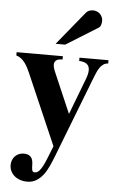

<svg xmlns="http://www.w3.org/2000/svg" viewBox="-63 -780 645 1048"><g transform="rotate(5 260.0 -256.5)"><path d="M215.8 -538.1 366.2 -722.2Q372.1 -729.5 382.3 -733.6Q392.6 -737.8 403.8 -737.8Q415 -737.8 425 -733.6Q435.1 -729.5 442.4 -722.2Q449.7 -714.8 453.9 -705.1Q458 -695.3 458 -684.1Q458 -672.9 454.3 -662.1Q450.7 -651.4 441.9 -646L268.1 -538.1ZM511.2 -456.1Q495.6 -455.1 484.6 -447.5Q473.6 -439.9 465.1 -427.5Q456.5 -415 449.5 -398.4Q442.4 -381.8 435.1 -362.8L267.1 70.8Q255.4 101.1 242.7 128.9Q230 156.7 213.6 178Q197.3 199.2 175.8 212.2Q154.3 225.1 125 225.1Q105 225.1 87.4 219Q69.8 212.9 56.9 201.9Q43.9 190.9 36.4 175.8Q28.8 160.6 28.8 142.1Q28.8 128.4 33.4 116Q38.1 103.5 46.9 94.2Q55.7 85 67.6 79.6Q79.6 74.2 94.2 74.2Q115.2 74.2 125.7 81.3Q136.2 88.4 140.9 99.1Q145.5 109.9 146 122.6Q146.5 135.3 147 146Q147.5 156.7 150.4 163.8Q153.3 170.9 163.1 170.9Q176.3 170.9 186.5 160.4Q196.8 149.9 206.8 130.6Q216.8 111.3 227.8 83.3Q238.8 55.2 252.9 20L84 -369.1Q78.6 -380.9 71.8 -394.5Q64.9 -408.2 55.7 -420.7Q46.4 -433.1 34.7 -442.6Q22.9 -452.1 7.8 -456.1V-474.1H261.2V-456.1Q236.3 -456.1 226.1 -447.5Q215.8 -439 215.8 -424.3Q215.8 -415.5 218.8 -405.3Q221.7 -395 227.1 -382.8L321.8 -163.1L397 -359.9Q408.7 -389.6 408.7 -410.6Q408.7 -454.1 352.1 -456.1V-474.1H511.2Z"/></g></svg>

Font: Tai Heritage Pro
Style: Bold
Weight: 700
Designer: Faah Baccam, Walt Agee, Victor Gaultney, Annie Olsen, Eric Hays
Foundry: SIL International
Version: Version 2.600